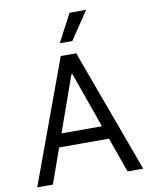

<svg xmlns="http://www.w3.org/2000/svg" viewBox="-102 -1041 880 1115"><g transform="rotate(-10 338.0 -483.0)"><path d="M117.9 0H25.6L292.6 -727.3H383.5L650.6 0H558.2L485.1 -206H191.1ZM218.8 -284.1H457.4L340.9 -612.2H335.2ZM299.7 -801.1 386.4 -965.9H484.4L373.6 -801.1Z"/></g></svg>

Font: Inter Zeller
Style: Regular
Weight: 400
Designer: Rasmus Andersson; Joe Bland
Foundry: zeller
Version: Version 3.015;git-dec3a8cb1